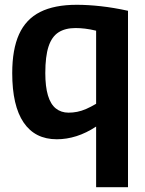

<svg xmlns="http://www.w3.org/2000/svg" viewBox="-20 -571 606 801"><path d="M514 -526V210H381V-43Q340 -16 299 -3Q258 10 217 10Q126 10 78.5 -60Q31 -130 31 -266Q31 -365 59.5 -428Q88 -491 147.5 -521Q207 -551 300 -551Q347 -551 401 -545Q455 -539 514 -526ZM381 -443Q356 -449 335 -451.5Q314 -454 295 -454Q252 -454 224 -436Q196 -418 182.5 -377Q169 -336 169 -266Q169 -210 180 -173Q191 -136 213 -118.5Q235 -101 266 -101Q284 -101 302 -104.5Q320 -108 339.5 -116.5Q359 -125 381 -138Z"/></svg>

Font: Georama ExtraCondensed Thin SemiBold
Style: Regular
Weight: 600
Version: Version 1.001